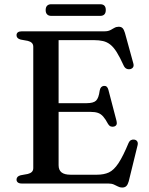

<svg xmlns="http://www.w3.org/2000/svg" viewBox="-20 -844 686 883"><path d="M205.5 -369.5H378.5Q409.5 -369.5 421.8 -381.2Q434 -393 438.5 -427.5Q440.5 -438 445.2 -443Q450 -448 457.5 -449Q473.5 -450.5 478.5 -431L516 -287.5Q518.5 -277 515.8 -270.8Q513 -264.5 504.5 -262Q496.5 -260 489.5 -262.5Q482.5 -265 477.5 -273Q465 -296.5 454.2 -308.5Q443.5 -320.5 430 -325Q416.5 -329.5 396 -329.5H205.5ZM56 -682Q56 -690.5 62 -695.2Q68 -700 80.5 -700H461Q476.5 -700 486.8 -705.2Q497 -710.5 506 -715.8Q515 -721 526 -721Q537.5 -721 543.8 -714.5Q550 -708 554.5 -693L593 -553Q596 -543 592.8 -536.2Q589.5 -529.5 580.5 -526.5Q570.5 -524 562.2 -527.8Q554 -531.5 549 -542Q531.5 -580.5 517 -603.8Q502.5 -627 487.2 -639Q472 -651 453.8 -655.2Q435.5 -659.5 411 -659.5H249.5V-84Q249.5 -62 263 -51.2Q276.5 -40.5 304.5 -40.5H425.5Q458 -40.5 480.8 -51Q503.5 -61.5 524.5 -93Q545.5 -124.5 571.5 -187Q575.5 -196 582.2 -199.5Q589 -203 597 -202Q607 -200.5 611.2 -193.5Q615.5 -186.5 612.5 -175L572 -10Q568 4.5 561.2 11.5Q554.5 18.5 541.5 18.5Q531.5 18.5 522.8 13.8Q514 9 503.5 4.5Q493 0 478 0H80.5Q68 0 62 -5Q56 -10 56 -18Q56 -33 75 -38L108 -44Q120 -47 126.5 -53.5Q133 -60 133 -71V-629Q133 -640 126.5 -646.5Q120 -653 108 -656L75 -662Q56 -667 56 -682ZM190 -797.5Q190 -811 196.8 -817.8Q203.5 -824.5 215.5 -824.5H441Q453.5 -824.5 460 -818Q466.5 -811.5 466.5 -798Q466.5 -784.5 460 -777.8Q453.5 -771 441 -771H215.5Q203.5 -771 196.8 -777.8Q190 -784.5 190 -797.5Z"/></svg>

Font: Fraunces
Style: Regular
Weight: 400
Version: Version 1.000;[b76b70a41]